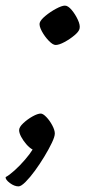

<svg xmlns="http://www.w3.org/2000/svg" viewBox="-66 -536 305 683"><path d="M0 127Q-15 127 -31 115Q-47 103 -46 94Q-34 88 -14.5 70.5Q5 53 23 32Q41 11 50 -4Q39 -10 28 -22.5Q17 -35 9.5 -49Q2 -63 2 -73Q2 -84 17 -98Q32 -112 50 -122Q68 -132 79 -132Q87 -132 99 -119.5Q111 -107 120 -90Q129 -73 129 -61Q129 -50 118.5 -28Q108 -6 92 20.5Q76 47 58.5 71Q41 95 25 111Q9 127 0 127ZM132 -376Q122 -376 107.5 -391Q93 -406 83 -424.5Q73 -443 75 -454Q78 -465 95.5 -479.5Q113 -494 133.5 -505Q154 -516 165 -516Q176 -516 189 -500.5Q202 -485 211 -465.5Q220 -446 217 -434Q215 -424 199 -410.5Q183 -397 163.5 -386.5Q144 -376 132 -376Z"/></svg>

Font: Texturina
Style: Italic
Weight: 400
Italic angle: -11°
Designer: Guillermo Torres Carreño
Foundry: Omnibus-Type
Version: Version 1.002; ttfautohint (v1.8.3)